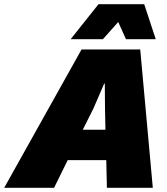

<svg xmlns="http://www.w3.org/2000/svg" viewBox="-88 -896 797 916"><path d="M476 -791 403 -709H249L382 -876H600L655 -709H513ZM301 -660H581L641 0H422L419 -132H235L170 0H-68ZM307 -277H415L413 -379L412 -497H409L358 -379Z"/></svg>

Font: Elaine Sans Black
Style: Italic
Weight: 900
Italic angle: -13°
Designer: Wei Huang
Foundry: Wei Huang
Version: Version 2.001;December 24, 2019;FontCreator 12.0.0.2547 64-b